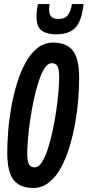

<svg xmlns="http://www.w3.org/2000/svg" viewBox="-20 -921 434 951"><path d="M144 10Q79 10 47.5 -29.5Q16 -69 16 -165Q16 -213 20.5 -271Q25 -329 36 -390.5Q47 -452 64.5 -509Q82 -566 107 -611.5Q132 -657 166 -683.5Q200 -710 244 -710Q309 -710 340.5 -670.5Q372 -631 372 -535Q372 -487 367.5 -429Q363 -371 352 -309.5Q341 -248 323.5 -191Q306 -134 281 -88.5Q256 -43 221.5 -16.5Q187 10 144 10ZM152 -92Q171 -92 187 -116.5Q203 -141 216.5 -182Q230 -223 240.5 -272.5Q251 -322 258.5 -372.5Q266 -423 269.5 -466.5Q273 -510 273 -538Q273 -580 264 -594Q255 -608 236 -608Q217 -608 201 -583.5Q185 -559 171.5 -518Q158 -477 147.5 -427.5Q137 -378 129.5 -327.5Q122 -277 118.5 -233.5Q115 -190 115 -163Q115 -120 124 -106Q133 -92 152 -92ZM258 -751Q214 -751 187.5 -768.5Q161 -786 161 -839Q161 -869 168 -901H226Q224 -893 223.5 -887Q223 -881 223 -874Q223 -853 233 -840Q243 -827 270 -827Q303 -827 317.5 -848Q332 -869 336 -901H394Q385 -818 354 -784.5Q323 -751 258 -751Z"/></svg>

Font: Georama ExtraCondensed SemiBold
Style: Italic
Weight: 600
Width: 2
Italic angle: -9°
Designer: Jean-Baptiste Levee
Foundry: Production Type
Version: Version 1.000